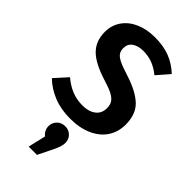

<svg xmlns="http://www.w3.org/2000/svg" viewBox="-308 -786 1182 1182"><g transform="rotate(45 282.5 -195.0)"><path d="M517 -621 447 -540Q410 -570 373 -584Q336 -598 294 -598Q248 -598 220.5 -578.5Q193 -559 193 -523Q193 -498 204.5 -482Q216 -466 245 -452Q274 -438 332 -420Q435 -387 486 -338.5Q537 -290 537 -200Q537 -136 505 -87.5Q473 -39 412 -11.5Q351 16 269 16Q187 16 123 -10Q59 -36 13 -81L88 -164Q128 -130 171 -112.5Q214 -95 265 -95Q319 -95 351.5 -120Q384 -145 384 -190Q384 -218 372.5 -236.5Q361 -255 333 -270Q305 -285 252 -301Q139 -336 90.5 -385Q42 -434 42 -513Q42 -571 73 -615.5Q104 -660 159 -684Q214 -708 284 -708Q359 -708 414.5 -686.5Q470 -665 517 -621ZM354 142Q354 159 348.5 176.5Q343 194 328 225L282 318H210L237 203Q207 178 207 142Q207 112 228 91Q249 70 281 70Q312 70 333 90.5Q354 111 354 142Z"/></g></svg>

Font: Wolseley Sans SemiBold
Style: Regular
Weight: 600
Designer: Carrois Corporate & Edenspiekermann AG
Foundry: Carrois Corporate GbR & Edenspiekermann AG
Version: Version 4.202